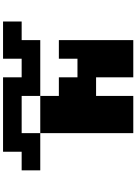

<svg xmlns="http://www.w3.org/2000/svg" viewBox="167 -1082 915 1290"><g transform="rotate(-90 625.0 -437.5)"><path d="M250 -875H750V-750H875V-875H1125V-750H1000V-625H625V-750H375V-625H125V-750H250ZM625 -625V-500H750V-375H875V-500H1000V0H750V-250H625V0H375V-625H500Z"/></g></svg>

Font: Dogica Pixel
Style: Bold
Weight: 700
Designer: Roberto Mocci
Version: Version 001.000